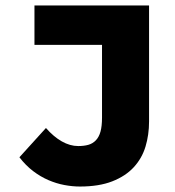

<svg xmlns="http://www.w3.org/2000/svg" viewBox="-20 -670 640 702"><path d="M272 12Q245 12 215.5 6.5Q186 1 157 -11.5Q128 -24 101 -44.5Q74 -65 51 -95L148 -202Q176 -170 206 -153Q236 -136 266 -136Q287 -136 303 -140.5Q319 -145 330.5 -157Q342 -169 347.5 -189Q353 -209 353 -240V-506H106V-650H525V-226Q525 -177 512 -134Q499 -91 469 -58.5Q439 -26 390.5 -7Q342 12 272 12Z"/></svg>

Font: Source Code Pro Black
Style: Regular
Weight: 900
Monospace: yes
Designer: Paul D. Hunt, Teo Tuominen
Foundry: Adobe Systems Incorporated
Version: Version 2.030;PS 1.000;hotconv 16.6.51;makeotf.lib2.5.65220